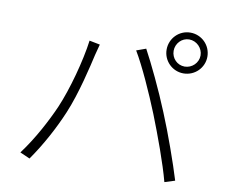

<svg xmlns="http://www.w3.org/2000/svg" viewBox="-84 -896 1168 997"><g transform="rotate(10 500.0 -397.5)"><path d="M772 -684C772 -723 803 -756 842 -756C881 -756 914 -723 914 -684C914 -645 881 -613 842 -613C803 -613 772 -645 772 -684ZM735 -684C735 -625 783 -577 842 -577C902 -577 950 -625 950 -684C950 -744 902 -792 842 -792C783 -792 735 -744 735 -684ZM233 -294C198 -214 143 -110 80 -26L132 -3C191 -87 243 -184 280 -272C326 -380 361 -535 374 -592C379 -612 384 -630 389 -649L333 -660C319 -552 276 -394 233 -294ZM725 -343C767 -237 819 -96 843 -4L897 -21C871 -107 818 -257 775 -360C730 -471 668 -600 630 -670L580 -652C624 -579 684 -445 725 -343Z"/></g></svg>

Font: Noto Sans Japanese Light
Style: Regular
Weight: 300
Designer: Ryoko NISHIZUKA (kana & ideographs); Paul D. Hunt (Latin, Greek & Cyrillic); Wenlong ZHANG (bopomofo); Sandoll Communica
Foundry: Adobe Systems Incorporated
Version: Version 1.000;PS 1;hotconv 1.0.78;makeotf.lib2.5.61930